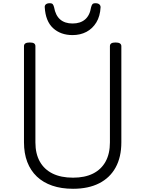

<svg xmlns="http://www.w3.org/2000/svg" viewBox="-20 -1154 903 1193"><path d="M434 19Q361 19 304.5 -0.5Q248 -20 209 -57Q170 -94 149.5 -147.5Q129 -201 129 -270V-867Q129 -879 138 -884.5Q147 -890 165 -890Q183 -890 191.5 -884.5Q200 -879 200 -867V-269Q200 -199 227.5 -150Q255 -101 307 -75.5Q359 -50 434 -50Q507 -50 558 -75.5Q609 -101 636 -150Q663 -199 663 -269V-867Q663 -879 671.5 -884.5Q680 -890 698 -890Q734 -890 734 -867V-270Q734 -178 698.5 -113.5Q663 -49 596 -15Q529 19 434 19ZM431 -936Q357 -936 310 -979Q263 -1022 258 -1109Q257 -1120 265 -1127Q273 -1134 289 -1134Q303 -1134 308 -1127.5Q313 -1121 316 -1109Q325 -1058 354 -1033Q383 -1008 431 -1008Q479 -1008 508.5 -1033Q538 -1058 546 -1109Q549 -1121 554 -1127.5Q559 -1134 573 -1134Q589 -1134 597 -1127Q605 -1120 605 -1109Q602 -1053 578.5 -1014.5Q555 -976 517 -956Q479 -936 431 -936Z"/></svg>

Font: Playwrite GB S Light
Style: Regular
Weight: 300
Designer: Veronika Burian, José Scaglione
Foundry: TypeTogether
Version: Version 1.002